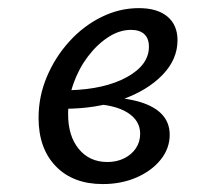

<svg xmlns="http://www.w3.org/2000/svg" viewBox="-20 -446 552 477"><path d="M235.5 11.3Q161.3 11.3 118.5 -33.1Q75.8 -77.4 75.8 -153.2Q75.8 -206.5 96.4 -255.2Q116.9 -304 152 -342.7Q187.1 -381.5 231.9 -403.6Q276.6 -425.8 325 -425.8Q371 -425.8 396 -404.8Q421 -383.9 421 -346Q421 -298.4 383.5 -259.7Q346 -221 282.3 -198.4Q218.5 -175.8 140.3 -175.8L152.4 -221.8Q240.3 -224.2 295.2 -254.4Q350 -284.7 350 -329.8Q350 -350.8 338.3 -361.3Q326.6 -371.8 305.6 -371.8Q276.6 -371.8 248.8 -353.6Q221 -335.5 198.4 -305.6Q175.8 -275.8 162.5 -238.3Q149.2 -200.8 149.2 -162.1Q149.2 -108.1 175.8 -75.8Q202.4 -43.5 246.8 -43.5Q270.2 -43.5 288.7 -52.8Q307.3 -62.1 317.7 -77.8Q328.2 -93.5 328.2 -113.7Q328.2 -146.8 296.4 -166.5Q264.5 -186.3 206.5 -187.9L216.9 -205.6Q277.4 -205.6 318.5 -195.2Q359.7 -184.7 380.6 -163.7Q401.6 -142.7 401.6 -111.3Q401.6 -77.4 379.4 -49.6Q357.3 -21.8 319.4 -5.2Q281.5 11.3 235.5 11.3Z"/></svg>

Font: Playfair 5pt SemiExpanded Light
Style: Italic
Weight: 300
Width: 6
Italic angle: -15.6°
Designer: Claus Eggers Sørensen
Foundry: Claus Eggers Sørensen
Version: Version 2.203